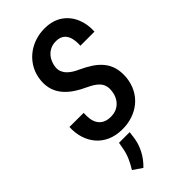

<svg xmlns="http://www.w3.org/2000/svg" viewBox="-297 -789 1109 1109"><g transform="rotate(-45 257.5 -234.0)"><path d="M342.3 -187.5Q345.7 -212.4 340.6 -230.7Q335.4 -249 323.2 -262.7Q311 -276.4 293.7 -287.1Q276.4 -297.9 255.4 -307.6Q220.7 -323.2 190.7 -343Q160.6 -362.8 138.2 -388.2Q115.7 -413.6 104.2 -446.3Q92.8 -479 95.7 -520.5Q99.6 -566.4 119.4 -603.8Q139.2 -641.1 171.1 -667.7Q203.1 -694.3 243.7 -708Q284.2 -721.7 329.1 -720.7Q391.6 -719.2 434.1 -689.7Q476.6 -660.2 497.3 -611.3Q518.1 -562.5 514.6 -503.4H399.4Q401.4 -532.2 395.8 -559.6Q390.1 -586.9 372.1 -604Q354 -621.1 319.8 -622.1Q289.6 -622.6 266.1 -609.4Q242.7 -596.2 228.5 -573Q214.4 -549.8 210.4 -520.5Q207.5 -498.5 214.6 -481.4Q221.7 -464.4 234.6 -451.2Q247.6 -438 264.6 -427.7Q281.7 -417.5 299.3 -409.7Q336.4 -392.6 366.9 -372.6Q397.5 -352.5 419.2 -326.4Q440.9 -300.3 450.9 -266.4Q460.9 -232.4 457.5 -188Q453.1 -141.1 433.8 -104Q414.6 -66.9 383.1 -41Q351.6 -15.1 310.8 -2Q270 11.2 224.1 9.8Q175.3 8.8 136.7 -8.5Q98.1 -25.9 72 -56.6Q45.9 -87.4 33.2 -128.2Q20.5 -168.9 22.9 -216.3L138.7 -215.8Q136.7 -190.4 140.1 -167.2Q143.6 -144 154.3 -126.7Q165 -109.4 184.1 -99.1Q203.1 -88.9 232.4 -88.4Q263.2 -87.9 286.4 -100.3Q309.6 -112.8 324 -135.3Q338.4 -157.7 342.3 -187.5ZM247.6 50.8 243.2 86.9Q237.3 134.3 215.1 177Q192.9 219.7 157.7 252.9L102.1 214.8Q120.6 185.5 133.8 155.5Q147 125.5 153.3 91.8L160.6 50.8Z"/></g></svg>

Font: Roboto Condensed Medium
Style: Italic
Weight: 500
Italic angle: -12°
Designer: Christian Robertson
Foundry: Google
Version: Version 3.0; 2020